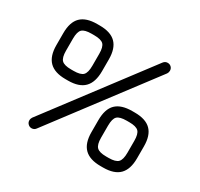

<svg xmlns="http://www.w3.org/2000/svg" viewBox="-142 -845 1082 1037"><g transform="rotate(30 398.5 -327.0)"><path d="M191 -312Q123 -312 90 -345.2Q57 -378.5 57 -446.5V-521.5Q57 -590.5 90 -623Q123 -655.5 191 -655.5H207Q275.5 -655.5 308.2 -622.5Q341 -589.5 341 -521.5V-447.5Q341 -379 308.2 -345.5Q275.5 -312 207 -312ZM117 -446.5Q117 -403.5 132.8 -388Q148.5 -372.5 191 -372.5H207Q250 -372.5 265.5 -388.2Q281 -404 281 -447.5V-521.5Q281 -564.5 265.5 -579.8Q250 -595 207 -595H191Q148.5 -595 132.8 -580Q117 -565 117 -521.5ZM590 0Q522 0 489 -33Q456 -66 456 -134V-209Q456 -278.5 489 -310.8Q522 -343 590 -343H606Q674.5 -343 707.2 -310.2Q740 -277.5 740 -209V-135Q740 -66.5 707.2 -33.2Q674.5 0 606 0ZM516 -134Q516 -91.5 531.8 -75.8Q547.5 -60 590 -60H606Q649 -60 664.5 -76Q680 -92 680 -135V-209Q680 -252 664.5 -267.5Q649 -283 606 -283H590Q547.5 -283 531.8 -268Q516 -253 516 -209ZM165 9.5Q152 9.5 142.8 0.2Q133.5 -9 133.5 -22Q133.5 -27.5 135.2 -32.5Q137 -37.5 139.5 -41.5L600.5 -651.5Q610.5 -664.5 626 -664.5Q639.5 -664.5 648.5 -655.5Q657.5 -646.5 657.5 -633Q657.5 -628 656 -623Q654.5 -618 651.5 -613.5L190.5 -3.5Q181 9.5 165 9.5Z"/></g></svg>

Font: Jura Light Medium
Style: Regular
Weight: 500
Version: Version 5.106